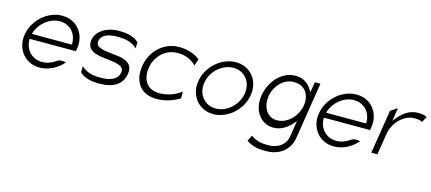

<svg xmlns="http://www.w3.org/2000/svg" viewBox="-52 -952 3638 1620"><g transform="rotate(15 1767.0 -142.5)"><path d="M77 -226C56 -95 143 11 269 11C347 11 422 -28 474 -89C456 -94 420 -99 396 -81C361 -56 321 -40 277 -40C192 -40 130 -103 127 -189V-202H531L535 -227C556 -357 470 -462 344 -462C218 -462 98 -357 77 -226ZM134 -247 138 -260C168 -347 250 -411 336 -411C422 -411 483 -347 484 -260V-247Z M633 -331C621 -253 672 -226 739 -214C790 -204 860 -204 907 -186C928 -179 953 -164 947 -129C936 -61 867 -40 795 -40C715 -40 667 -52 620 -95L619 -43C657 -1 722 11 793 11C938 11 993 -56 1005 -132C1015 -194 986 -222 945 -240C890 -264 792 -256 728 -280C708 -287 686 -300 691 -333C701 -395 772 -411 836 -411C916 -411 964 -399 1011 -356L1013 -408C975 -450 909 -462 838 -462C722 -462 644 -398 633 -331Z M1104 -226C1098 -191 1099 -160 1104 -131C1121 -48 1182 11 1291 11C1367 11 1438 -15 1491 -47V-107L1479 -98C1431 -64 1370 -42 1300 -42C1276 -42 1253 -46 1233 -55C1178 -80 1148 -141 1161 -226C1165 -252 1172 -276 1185 -299C1219 -362 1281 -410 1363 -410C1433 -410 1483 -388 1519 -353L1528 -344L1548 -404C1507 -436 1442 -462 1366 -462C1332 -462 1302 -456 1272 -445C1190 -412 1122 -339 1104 -226Z M1594 -226C1573 -95 1660 11 1786 11C1912 11 2031 -95 2052 -226C2073 -357 1987 -462 1861 -462C1735 -462 1615 -357 1594 -226ZM1646 -226C1662 -329 1756 -411 1853 -411C1950 -411 2016 -329 2000 -226C1984 -123 1892 -40 1794 -40C1697 -40 1630 -123 1646 -226Z M2140 -246C2117 -103 2205 -10 2303 -10C2372 -10 2423 -45 2463 -90L2485 -115L2464 21C2452 99 2388 144 2304 144C2253 144 2209 142 2150 102L2125 153C2188 194 2236 197 2296 197C2429 197 2502 116 2516 27L2595 -471H2546L2531 -380L2517 -403C2490 -446 2447 -482 2377 -482C2250 -482 2159 -366 2140 -246ZM2199 -255C2213 -344 2284 -427 2375 -427C2475 -427 2522 -352 2507 -255C2494 -173 2419 -78 2319 -78C2224 -78 2186 -173 2199 -255Z M2647 -226C2626 -95 2713 11 2839 11C2917 11 2992 -28 3044 -89C3026 -94 2990 -99 2966 -81C2931 -56 2891 -40 2847 -40C2762 -40 2700 -103 2697 -189V-202H3101L3105 -227C3126 -357 3040 -462 2914 -462C2788 -462 2668 -357 2647 -226ZM2704 -247 2708 -260C2738 -347 2820 -411 2906 -411C2992 -411 3053 -347 3054 -260V-247Z M3160 -20H3213L3242 -201C3251 -259 3279 -307 3313 -340C3343 -369 3386 -395 3438 -395C3475 -395 3491 -390 3505 -381L3534 -430C3514 -441 3505 -447 3454 -447C3381 -447 3326 -404 3284 -353L3262 -326L3280 -441L3221 -402Z"/></g></svg>

Font: Charger Sport
Style: ExLitObl
Weight: 200
Designer: Jasper
Foundry: Cannot Into Space Fonts
Version: Version 1.1